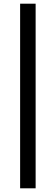

<svg xmlns="http://www.w3.org/2000/svg" viewBox="-20 -870 302 1040"><path d="M89 150H173V-850H89Z"/></svg>

Font: Finlandica
Style: Regular
Weight: 400
Designer: Niklas Ekholm, Juho Hiilivirta, Jaakko Suomalainen
Foundry: Helsinki Type Studio
Version: Version 2.000;Glyphs 3.2 (3202)